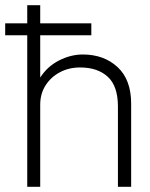

<svg xmlns="http://www.w3.org/2000/svg" viewBox="-20 -720 579 740"><path d="M434.5 -309.5Q434.5 -388.5 395.2 -424.2Q356 -460 289 -460Q245.5 -460 210.8 -441.5Q176 -423 155.5 -390.8Q135 -358.5 135 -316.5V0H85V-584H0V-630H85V-700H135V-630H332V-584H135V-421Q162 -463.5 207.2 -486.8Q252.5 -510 299 -510Q380.5 -510 433 -461.5Q485.5 -413 485.5 -320.5V0H434.5Z"/></svg>

Font: Overused Grotesk Light
Style: Regular
Weight: 300
Version: Version 0.004